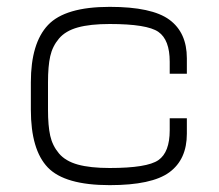

<svg xmlns="http://www.w3.org/2000/svg" viewBox="-20 -530 640 560"><path d="M300 -510Q170 -510 120 -457Q70 -404 70 -290V-250H120V-290Q120 -337 126.5 -366Q133 -395 152 -417.5Q171 -440 207 -450Q243 -460 300 -460Q409 -460 442 -437Q475 -414 475 -350V-315H525V-360Q525 -435 474 -472.5Q423 -510 300 -510ZM300 -40Q243 -40 207 -50Q171 -60 152 -82.5Q133 -105 126.5 -134Q120 -163 120 -210V-250H70V-210Q70 -93 119.5 -41.5Q169 10 300 10Q423 10 474 -27.5Q525 -65 525 -140V-185H475V-150Q475 -86 442 -63Q409 -40 300 -40Z"/></svg>

Font: Millimetre
Style: Light
Weight: 200
Designer: Jérémy Landes
Version: Version 1.0